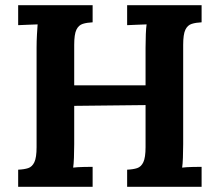

<svg xmlns="http://www.w3.org/2000/svg" viewBox="-20 -720 847 740"><path d="M50 0V-66Q73 -67 88.5 -72Q104 -77 112.5 -95Q121 -113 121 -153V-536Q121 -563 122.5 -588Q124 -613 125 -626Q109 -625 85 -624.5Q61 -624 50 -623V-700H337V-634Q315 -633 299 -628Q283 -623 274.5 -605.5Q266 -588 266 -547V-391H541V-536Q541 -563 542 -588Q543 -613 545 -626Q529 -625 505 -624.5Q481 -624 470 -623V-700H757V-634Q735 -633 719 -628Q703 -623 694.5 -605.5Q686 -588 686 -547V-164Q686 -137 685 -112Q684 -87 682 -74Q698 -76 722.5 -76.5Q747 -77 757 -77V0H470V-66Q493 -67 508.5 -72Q524 -77 532.5 -95Q541 -113 541 -153V-315L266 -312V-164Q266 -137 265 -112Q264 -87 262 -74Q278 -76 302.5 -76.5Q327 -77 337 -77V0Z"/></svg>

Font: Lora
Style: Bold
Weight: 700
Designer: Olga Karpushina, Alexei Vanyashin (Cyrillic)
Foundry: Cyreal
Version: Version 3.006; ttfautohint (v1.8.4.7-5d5b);gftools[0.9.30]